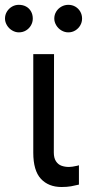

<svg xmlns="http://www.w3.org/2000/svg" viewBox="-70 -749 352 776"><path d="M148.4 -530.3 147.5 -132.8Q147.5 -110.4 156.2 -97.2Q165 -84 178.7 -79.1Q192.4 -74.2 209 -74.2Q220.7 -74.2 242.2 -79.1Q248 -81.1 249 -81.1V-2.9Q233.4 1 217.3 3.9Q201.2 6.8 178.7 6.8Q126 6.8 95.2 -26.4Q64.5 -59.6 64.5 -131.8V-530.3ZM-49.8 -673.8Q-49.8 -689.5 -42 -702.1Q-34.2 -714.8 -21.5 -722.2Q-8.8 -729.5 5.9 -729.5Q22.5 -729.5 35.2 -722.7Q47.9 -715.8 55.2 -703.1Q62.5 -690.4 62.5 -673.8Q62.5 -659.2 55.2 -646.5Q47.9 -633.8 35.2 -626Q22.5 -618.2 5.9 -618.2Q-7.8 -618.2 -21 -626Q-34.2 -633.8 -42 -647Q-49.8 -660.2 -49.8 -673.8ZM149.4 -673.8Q149.4 -689.5 157.2 -702.1Q165 -714.8 178.2 -722.2Q191.4 -729.5 206.1 -729.5Q221.7 -729.5 234.4 -722.2Q247.1 -714.8 254.4 -702.1Q261.7 -689.5 261.7 -673.8Q261.7 -659.2 254.4 -646.5Q247.1 -633.8 234.4 -626Q221.7 -618.2 206.1 -618.2Q191.4 -618.2 178.2 -626Q165 -633.8 157.2 -647Q149.4 -660.2 149.4 -673.8Z"/></svg>

Font: Pretendard JP Variable
Style: Regular
Weight: 400
Designer: Base glyphs from Inter by Rasmus Andersson; Hangul glyphs from Noto Sans CJK(Source Han Sans) by Jang Soo-young and Kang
Foundry: Kil Hyung-jin
Version: Version 1.307;Glyphs 3.2 (3192)